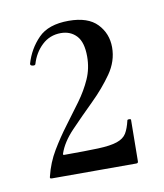

<svg xmlns="http://www.w3.org/2000/svg" viewBox="-50 -771 350 411"><g transform="rotate(-10 125.5 -566.0)"><path d="M28 -408Q35 -437 50 -462Q65 -487 82 -509.5Q99 -532 115 -554Q131 -576 141 -598.5Q151 -621 151 -647Q151 -678 138 -692Q125 -706 104 -706Q80 -706 63 -690Q46 -674 39 -650Q38 -647 32.5 -648Q27 -649 28 -653Q37 -684 59 -706.5Q81 -729 125 -729Q167 -729 187 -708Q207 -687 207 -657Q207 -627 188.5 -600.5Q170 -574 144 -548.5Q118 -523 95 -499Q72 -475 64 -451Q63 -448 66 -448Q113 -448 140 -449Q167 -450 181.5 -455Q196 -460 202 -470Q208 -480 212 -497Q212 -499 216 -499Q220 -499 220 -497L219 -407Q219 -403 215 -403Q175 -403 124.5 -403Q74 -403 31 -403Q26 -403 28 -408Z"/></g></svg>

Font: Cormorant Light Medium
Style: Regular
Weight: 500
Version: Version 4.000